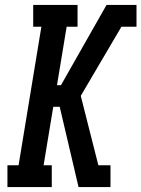

<svg xmlns="http://www.w3.org/2000/svg" viewBox="-20 -755 571 775"><path d="M10 0V-88H55L147 -647H114V-735H293V-647H249L210 -411H226L410 -735H500L492 -685L500 -735H531V-647H470L306 -368L377 -88H426V0H379L387 -50L379 0H297L221 -324H195L156 -88H189V0Z"/></svg>

Font: Iosevka Slab Semibold Oblique
Style: Regular
Weight: 600
Italic angle: -9°
Monospace: yes
Designer: Belleve Invis
Foundry: Belleve Invis
Version: Version 11.1.1; ttfautohint (v1.8.3)